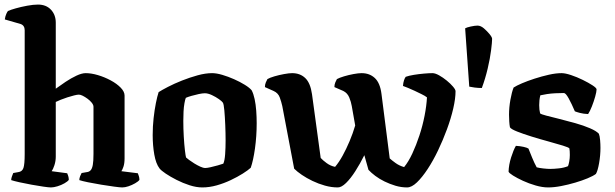

<svg xmlns="http://www.w3.org/2000/svg" viewBox="-20 -820 2689 840"><path d="M203 0Q193 0 169.5 -3.5Q146 -7 118 -12Q90 -17 65.5 -22.5Q41 -28 29 -32Q29 -40 32.5 -49Q36 -58 38 -63L60 -67Q77 -69 82.5 -85Q88 -101 88 -146V-688Q88 -698 83.5 -705Q79 -712 70 -715L1 -735Q3 -749 7.5 -759Q12 -769 15 -772Q26 -777 49 -783.5Q72 -790 99 -795Q126 -800 146 -800Q182 -800 203 -777.5Q224 -755 224 -721V-432Q243 -446 267 -462Q291 -478 314.5 -489Q338 -500 355 -500Q379 -500 408 -491.5Q437 -483 464 -468.5Q491 -454 508 -436.5Q525 -419 525 -402V-127Q525 -105 520 -90.5Q515 -76 511 -71L583 -62Q585 -57 587.5 -49.5Q590 -42 590 -33Q585 -26 571 -18Q557 -10 542 -5Q527 0 515 0Q505 0 479.5 -3.5Q454 -7 423 -12Q392 -17 365.5 -22.5Q339 -28 327 -32Q327 -40 330.5 -49Q334 -58 337 -63L360 -67Q370 -68 376.5 -75Q383 -82 386 -98.5Q389 -115 389 -146V-353Q389 -361 381.5 -370.5Q374 -380 363 -388Q352 -396 342 -401Q332 -406 325 -406Q318 -406 304 -402.5Q290 -399 274.5 -394Q259 -389 245.5 -383.5Q232 -378 224 -374V-135Q224 -115 218 -97Q212 -79 206 -71L274 -62Q276 -58 278.5 -50Q281 -42 281 -33Q276 -26 262 -18Q248 -10 231.5 -5Q215 0 203 0Z M865 0Q839 0 809.5 -9.5Q780 -19 752.5 -33Q725 -47 705 -60.5Q685 -74 678 -83Q662 -104 655 -144Q648 -184 648 -229Q648 -267 652 -303Q656 -339 662 -369Q668 -399 674 -417Q688 -426 715 -440Q742 -454 776 -467.5Q810 -481 844.5 -490.5Q879 -500 908 -500Q927 -500 952.5 -492.5Q978 -485 1004 -473.5Q1030 -462 1051 -449Q1072 -436 1081 -425Q1089 -410 1094 -386.5Q1099 -363 1101 -335.5Q1103 -308 1103 -281Q1103 -224 1095.5 -170.5Q1088 -117 1077 -86Q1065 -75 1042 -60.5Q1019 -46 989.5 -32Q960 -18 928 -9Q896 0 865 0ZM878 -85Q886 -85 901.5 -88.5Q917 -92 933 -96.5Q949 -101 957 -104Q963 -117 965 -145.5Q967 -174 967 -205Q967 -237 965.5 -273Q964 -309 961.5 -337Q959 -365 955 -371Q951 -377 937.5 -386.5Q924 -396 907 -404Q890 -412 876 -412Q866 -412 849.5 -408.5Q833 -405 817.5 -400.5Q802 -396 793 -392Q790 -385 787 -368.5Q784 -352 783 -332Q782 -312 782 -291Q782 -257 784 -222.5Q786 -188 789 -162.5Q792 -137 794 -131Q797 -128 807 -120.5Q817 -113 830 -105Q843 -97 856 -91Q869 -85 878 -85Z M1458 0Q1430 0 1401.5 -8Q1373 -16 1347 -28.5Q1321 -41 1300.5 -55Q1280 -69 1267 -82L1215 -356Q1211 -374 1204 -393.5Q1197 -413 1177 -422L1139 -439Q1139 -450 1143 -459.5Q1147 -469 1150 -474Q1160 -480 1180.5 -486Q1201 -492 1223 -496Q1245 -500 1258 -500Q1293 -500 1315.5 -478.5Q1338 -457 1345 -408L1383 -129Q1392 -119 1409 -106.5Q1426 -94 1446 -90Q1463 -110 1479 -139Q1495 -168 1509.5 -202.5Q1524 -237 1534 -271L1519 -356Q1516 -374 1508 -393.5Q1500 -413 1482 -422L1443 -439Q1443 -450 1447 -459.5Q1451 -469 1454 -474Q1465 -480 1485 -486Q1505 -492 1526.5 -496Q1548 -500 1562 -500Q1597 -500 1620 -478.5Q1643 -457 1649 -409L1685 -127Q1695 -118 1711 -106.5Q1727 -95 1748 -89Q1767 -112 1784 -148.5Q1801 -185 1815 -227.5Q1829 -270 1837.5 -313.5Q1846 -357 1848 -394Q1839 -401 1824.5 -408Q1810 -415 1794.5 -422.5Q1779 -430 1765 -435.5Q1751 -441 1743 -444Q1744 -458 1747.5 -468.5Q1751 -479 1755 -484Q1769 -489 1790.5 -492.5Q1812 -496 1834.5 -498Q1857 -500 1872 -500Q1884 -500 1901 -490.5Q1918 -481 1934.5 -467.5Q1951 -454 1962 -441Q1973 -428 1973 -421Q1973 -389 1963 -345.5Q1953 -302 1935.5 -254.5Q1918 -207 1896.5 -162Q1875 -117 1851 -80.5Q1827 -44 1804 -22Q1781 0 1761 0Q1735 0 1710 -7.5Q1685 -15 1662.5 -26Q1640 -37 1622 -50.5Q1604 -64 1592 -77L1574 -141Q1555 -103 1534.5 -71Q1514 -39 1494 -19.5Q1474 0 1458 0Z M2088 -435Q2072 -435 2056.5 -437Q2041 -439 2033 -441L2015 -696Q2021 -700 2039.5 -704Q2058 -708 2069 -708Q2083 -708 2097 -696Q2111 -684 2122 -670.5Q2133 -657 2133 -650Q2133 -636 2128.5 -600Q2124 -564 2113.5 -519.5Q2103 -475 2088 -435Z M2378 0Q2353 0 2323.5 -8.5Q2294 -17 2268 -29Q2242 -41 2224.5 -52Q2207 -63 2205 -69Q2206 -99 2216 -131Q2226 -163 2237 -182Q2255 -181 2270.5 -177.5Q2286 -174 2292 -170Q2298 -155 2308 -130.5Q2318 -106 2328 -88Q2339 -85 2357 -83Q2375 -81 2387 -81Q2404 -81 2426 -83.5Q2448 -86 2465 -93Q2468 -100 2470.5 -114Q2473 -128 2473 -142Q2473 -150 2472.5 -158.5Q2472 -167 2471 -171Q2468 -175 2442.5 -183Q2417 -191 2380 -201Q2343 -211 2306 -222.5Q2269 -234 2242.5 -244.5Q2216 -255 2211 -263Q2209 -273 2208 -288.5Q2207 -304 2207 -318Q2207 -350 2213 -383.5Q2219 -417 2227 -437Q2239 -445 2263.5 -455.5Q2288 -466 2319 -476Q2350 -486 2381 -493Q2412 -500 2437 -500Q2453 -500 2478.5 -491.5Q2504 -483 2529.5 -470.5Q2555 -458 2572.5 -446.5Q2590 -435 2590 -429Q2590 -419 2584 -397.5Q2578 -376 2569.5 -354.5Q2561 -333 2553 -321Q2532 -322 2517 -326Q2502 -330 2495 -333Q2481 -366 2468 -389.5Q2455 -413 2447 -413Q2429 -413 2409.5 -412Q2390 -411 2373.5 -408.5Q2357 -406 2344 -403Q2341 -392 2340 -380.5Q2339 -369 2339 -360Q2339 -349 2340 -340.5Q2341 -332 2343 -324Q2347 -320 2370.5 -314Q2394 -308 2428 -299.5Q2462 -291 2497.5 -281Q2533 -271 2561 -259Q2589 -247 2600 -235Q2604 -225 2605.5 -207Q2607 -189 2607 -173Q2607 -140 2601 -106Q2595 -72 2587 -59Q2575 -50 2551 -40Q2527 -30 2496.5 -21Q2466 -12 2435 -6Q2404 0 2378 0Z"/></svg>

Font: Texturina Medium 12pt
Style: Bold
Weight: 700
Version: Version 1.002